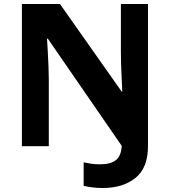

<svg xmlns="http://www.w3.org/2000/svg" viewBox="-20 -734 853 964"><path d="M496 210Q465 210 441 206.5Q417 203 400 199V81Q418 85 438 88Q458 91 481 91Q537 91 563 69Q589 47 591 -2L220 -540H216Q218 -512 220 -474.5Q222 -437 223.5 -400Q225 -363 225 -336V0H90V-714H281L591 -274H594Q593 -302 591 -338.5Q589 -375 588 -411Q587 -447 587 -471V-714H723V0Q723 109 660 159.5Q597 210 496 210Z"/></svg>

Font: Noto Sans Myanmar
Style: Bold
Weight: 700
Designer: Monotype Design Team
Foundry: Monotype Imaging Inc.
Version: Version 2.107; ttfautohint (v1.8.4.7-5d5b)